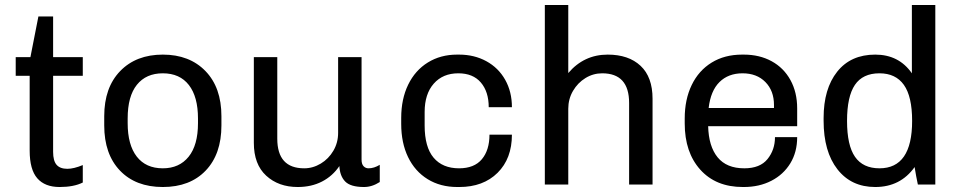

<svg xmlns="http://www.w3.org/2000/svg" viewBox="-20 -740 3854 770"><path d="M193 -511H312V-436H193V-131Q193 -95 207 -79Q221 -63 250 -63Q276 -63 312 -78V-8Q276 10 219 10Q160 10 129.5 -25Q99 -60 99 -136V-436H43V-511H102L134 -674H193Z M868 -274V-237Q868 -122 805 -56Q742 10 633 10Q524 10 461 -56Q398 -122 398 -237V-274Q398 -389 462 -455Q526 -521 633 -521Q740 -521 804 -455Q868 -389 868 -274ZM492 -265V-246Q492 -159 528.5 -112Q565 -65 633 -65Q699 -65 736.5 -111.5Q774 -158 774 -246V-265Q774 -352 737.5 -399Q701 -446 633 -446Q566 -446 529 -400Q492 -354 492 -265Z M1430 -100Q1430 -82 1438 -73.5Q1446 -65 1458 -65Q1480 -65 1503 -79V-10Q1472 10 1440 10Q1386 10 1364.5 -12Q1343 -34 1341 -74Q1314 -34 1271.5 -12Q1229 10 1174 10Q1097 10 1047.5 -35.5Q998 -81 998 -167V-511H1092V-184Q1092 -65 1200 -65Q1235 -65 1266.5 -84Q1298 -103 1317 -135.5Q1336 -168 1336 -207V-511H1430Z M2033 -310H1940Q1940 -372 1908.5 -409Q1877 -446 1818 -446Q1756 -446 1719.5 -404.5Q1683 -363 1683 -291V-237Q1683 -150 1719 -107.5Q1755 -65 1821 -65Q1882 -65 1912.5 -101.5Q1943 -138 1943 -200H2033Q2033 -104 1975.5 -47Q1918 10 1822 10H1814Q1746 10 1695 -21.5Q1644 -53 1616.5 -110Q1589 -167 1589 -243V-267Q1589 -343 1617 -400.5Q1645 -458 1696 -489.5Q1747 -521 1813 -521H1821Q1882 -521 1930.5 -494.5Q1979 -468 2006 -420Q2033 -372 2033 -310Z M2259 -447Q2322 -521 2417 -521Q2501 -521 2549 -476Q2597 -431 2597 -344V0H2503V-327Q2503 -446 2395 -446Q2359 -446 2328 -427Q2297 -408 2278 -375.5Q2259 -343 2259 -304V0H2165V-720H2259Z M3177 -305V-234H2820Q2822 -153 2858 -109Q2894 -65 2965 -65Q3028 -65 3058 -102Q3088 -139 3088 -190H3177Q3177 -130 3149.5 -85Q3122 -40 3073.5 -15Q3025 10 2963 10H2959Q2851 10 2788.5 -59.5Q2726 -129 2726 -245V-265Q2726 -341 2754 -399Q2782 -457 2834 -489Q2886 -521 2956 -521H2963Q3026 -521 3074.5 -494.5Q3123 -468 3150 -419Q3177 -370 3177 -305ZM2822 -307H3084V-319Q3084 -376 3049.5 -411Q3015 -446 2958 -446Q2901 -446 2865.5 -411Q2830 -376 2822 -307Z M3731 0H3661Q3654 -32 3648 -70Q3591 10 3490 10Q3394 10 3338.5 -61Q3283 -132 3283 -256V-267Q3283 -384 3337.5 -452.5Q3392 -521 3490 -521Q3585 -521 3637 -446V-720H3731ZM3377 -255Q3377 -157 3409 -111Q3441 -65 3507 -65Q3638 -65 3638 -255Q3638 -353 3605 -399.5Q3572 -446 3507 -446Q3440 -446 3408.5 -399.5Q3377 -353 3377 -255Z"/></svg>

Font: Chivo
Style: Regular
Weight: 400
Designer: Hector Gatti
Foundry: Omnibus-Type
Version: Version 1.003